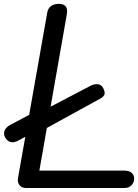

<svg xmlns="http://www.w3.org/2000/svg" viewBox="-29 -948 696 968"><path d="M104.5 0Q81 0 69.8 -13.8Q58.5 -27.5 61.5 -49L209 -883.5Q213 -906.5 228.2 -917.5Q243.5 -928.5 268 -928.5Q290.5 -928.5 301.8 -916.2Q313 -904 307.5 -873.5L169.5 -88H597Q622 -88 634.8 -76.5Q647.5 -65 647.5 -47.5Q647.5 -29 634.5 -14.5Q621.5 0 597 0ZM63.5 -239.5Q40.5 -227 23.5 -232.2Q6.5 -237.5 -3.5 -255.5Q-12 -271.5 -6.5 -288.2Q-1 -305 22 -318L136.5 -378.5L202 -397.5L428.5 -516Q448 -525.5 465.2 -523.2Q482.5 -521 491 -504Q499.5 -489 498.5 -475.8Q497.5 -462.5 476 -450.5L185.5 -291L122 -271Z"/></svg>

Font: Edu AU VIC WA NT Pre Medium
Style: Regular
Weight: 500
Designer: Tina and Corey Anderson, Eben Sorkin, Mirko Velimirovic
Foundry: Google for Education
Version: Version 1.001